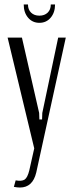

<svg xmlns="http://www.w3.org/2000/svg" viewBox="-20 -664 327 858"><path d="M78 -496 155 -159 156 -130H168L169 -159L240 -496H274L142 107Q126 174 69 174Q57 174 42 171L50 142Q77 147 90 138.5Q103 130 111 97L133 -1L14 -496ZM207 -644H226Q226 -608 206.5 -585Q187 -562 156 -562Q125 -562 105.5 -585Q86 -608 86 -644H105Q105 -621 119 -607.5Q133 -594 156 -594Q179 -594 193 -607.5Q207 -621 207 -644Z"/></svg>

Font: Moniqa Paragraph
Style: Regular
Weight: 400
Designer: Rajesh Rajput
Foundry: Rajesh Rajput
Version: Version 1.000